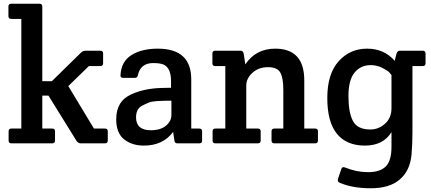

<svg xmlns="http://www.w3.org/2000/svg" viewBox="-20 -766 2304 1026"><path d="M206 -731V-332H257L412 -484Q423 -495 438 -495H516Q531 -495 531 -480V-428Q531 -413 516 -413H455L345 -306L482 -79H541Q556 -79 556 -64V-15Q556 0 541 0H412Q398 0 389 -13L239 -255H206V-79H259Q274 -79 274 -64V-15Q274 0 259 0H41Q26 0 26 -15V-64Q26 -79 41 -79H94V-665H40Q25 -665 25 -680V-731Q25 -746 40 -746H191Q206 -746 206 -731Z M894 -297V-332Q894 -403 854 -421Q835 -429 799 -429Q731 -429 717 -365Q714 -350 702 -350H638Q622 -350 624 -365Q628 -438 683 -472Q738 -506 823 -506Q1002 -506 1002 -342V-79H1045Q1060 -79 1060 -64V-15Q1060 0 1045 0H927Q914 0 912 -15L905 -61Q851 12 749 12Q685 12 643 -21.5Q601 -55 601 -129Q601 -226 682 -262Q749 -293 842 -296Q861 -296 894 -297ZM896 -151V-228Q800 -228 778 -219Q756 -210 739 -201Q707 -184 707 -139Q707 -70 786 -70Q838 -70 867 -94.5Q896 -119 896 -151Z M1115 -427V-480Q1115 -495 1130 -495H1266Q1279 -495 1282 -480L1291 -422Q1347 -506 1451 -506Q1606 -506 1606 -336V-79H1664Q1679 -79 1679 -64V-15Q1679 0 1664 0H1446Q1431 0 1431 -15V-64Q1431 -79 1446 -79H1494V-286Q1494 -349 1478 -378Q1462 -407 1412 -407Q1362 -407 1329 -377Q1296 -347 1296 -309V-79H1358Q1373 -79 1373 -64V-15Q1373 0 1358 0H1131Q1116 0 1116 -15V-64Q1116 -79 1131 -79H1184V-413H1130Q1115 -413 1115 -427Z M2184 -413V-58Q2184 6 2179 61Q2171 146 2116.5 193Q2062 240 1962 240Q1862 240 1794 210Q1782 205 1786 190L1804 137Q1808 123 1824 129Q1885 154 1947.5 154Q2010 154 2041 124Q2072 94 2072 18V-60Q2028 12 1930 12Q1832 12 1780.5 -51Q1729 -114 1729 -242.5Q1729 -371 1789.5 -438.5Q1850 -506 1941.5 -506Q2033 -506 2089 -441L2099 -480Q2104 -495 2117 -495H2239Q2254 -495 2254 -480V-428Q2254 -413 2239 -413ZM2072 -187V-365Q2068 -371 2059.5 -380Q2051 -389 2022.5 -403.5Q1994 -418 1961 -418Q1908 -418 1875 -378.5Q1842 -339 1842 -252Q1842 -165 1866 -119.5Q1890 -74 1959 -74Q2003 -74 2037.5 -105Q2072 -136 2072 -187Z"/></svg>

Font: Crete Round
Style: Regular
Weight: 400
Designer: Veronika Burian
Foundry: TypeTogether
Version: Version 1.001